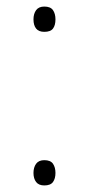

<svg xmlns="http://www.w3.org/2000/svg" viewBox="-20 -556 270 585"><path d="M82 -29Q82 -46 90 -57Q98 -68 115 -68Q134 -68 141.5 -57Q149 -46 149 -29Q149 -12 141.5 -1.5Q134 9 115 9Q98 9 90 -1.5Q82 -12 82 -29ZM82 -497Q82 -514 90 -525Q98 -536 115 -536Q134 -536 141.5 -525Q149 -514 149 -497Q149 -479 141.5 -469Q134 -459 115 -459Q98 -459 90 -469Q82 -479 82 -497Z"/></svg>

Font: Noto Sans Cham ExtraLight
Style: Regular
Weight: 250
Version: Version 2.002